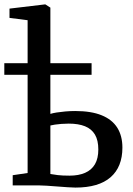

<svg xmlns="http://www.w3.org/2000/svg" viewBox="-36 -839 600 869"><path d="M305.5 10Q293 10 270.8 8.5Q248.5 7 223 5Q197.5 3 174.8 1.5Q152 0 137.5 0H21.5V-46L89 -56V-747.5L7 -758V-800L166.5 -819H169.5L192 -804.5V-323.5Q202.5 -327 220 -329.8Q237.5 -332.5 259.2 -334.5Q281 -336.5 304.5 -336.5Q377 -336.5 424.2 -317.2Q471.5 -298 494.8 -261Q518 -224 518 -171Q518 -83.5 464.5 -36.8Q411 10 305.5 10ZM279 -44Q320 -44 349.2 -56.8Q378.5 -69.5 393.8 -95.8Q409 -122 409 -162.5Q409 -204 393.8 -229.8Q378.5 -255.5 348.8 -267.5Q319 -279.5 275 -279.5Q258 -279.5 241.8 -278.2Q225.5 -277 212.5 -275Q199.5 -273 192 -271V-51.5Q205 -49 225.5 -46.5Q246 -44 279 -44ZM-16.5 -500.5V-553H378.5V-500.5Z"/></svg>

Font: Merriweather 24pt
Style: Regular
Weight: 400
Designer: Eben Sorkin
Foundry: Eben Sorkin
Version: Version 2.100